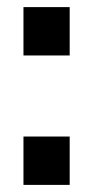

<svg xmlns="http://www.w3.org/2000/svg" viewBox="-20 -520 262 540"><path d="M46 -364V-500H176V-364ZM46 0V-136H176V0Z"/></svg>

Font: Cabin VF Beta
Style: Regular
Weight: 400
Designer: Pablo Impallari
Foundry: Pablo Impallari. http://www.impallari.com Igino Marini. http://www.ikern.com
Version: Version 2.200